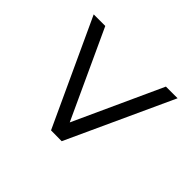

<svg xmlns="http://www.w3.org/2000/svg" viewBox="-114 -672 727 727"><g transform="rotate(-45 249.5 -308.5)"><path d="M461.9 -84 36.6 -279.3 37.1 -336.9 461.9 -533.2V-471.2L108.4 -308.1L461.9 -146.5Z"/></g></svg>

Font: Elstob 8pt SemiBold
Style: Regular
Weight: 600
Designer: Peter S. Baker
Version: Version 1.015